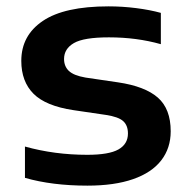

<svg xmlns="http://www.w3.org/2000/svg" viewBox="-20 -574 594 604"><path d="M58.5 -14.5V-113Q151.5 -87 254.5 -87Q323 -87 352.8 -104Q382.5 -121 382.5 -154Q382.5 -179.5 367.5 -193Q352.5 -206.5 313 -212.5L211 -227.5Q124 -240.5 85.5 -279Q47 -317.5 47 -382.5Q47 -462.5 114.8 -508.2Q182.5 -554 321.5 -554Q365 -554 408.2 -548.5Q451.5 -543 486 -533.5V-435Q410 -456.5 322.5 -456.5Q243.5 -456.5 212.5 -438.5Q181.5 -420.5 181.5 -388.5Q181.5 -365.5 196.5 -351Q211.5 -336.5 249 -330L351 -315Q436 -302.5 476.5 -267Q517 -231.5 517 -161Q517 -108 487.2 -69.5Q457.5 -31 398.8 -10.5Q340 10 255 10Q144 10 58.5 -14.5Z"/></svg>

Font: Encode Sans Expanded SemiBold
Style: Regular
Weight: 600
Width: 7
Designer: Multiple Designers
Foundry: Impallari Type
Version: Version 2.000